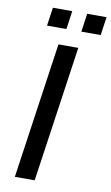

<svg xmlns="http://www.w3.org/2000/svg" viewBox="-99 -957 582 1006"><g transform="rotate(10 192.0 -453.5)"><path d="M55.5 0 160 -723H265.5L161 0ZM266.5 -809.5 280.5 -907H383.5L369.5 -809.5ZM84 -809.5 98 -907H201L187 -809.5Z"/></g></svg>

Font: Public Sans Medium
Style: Italic
Weight: 500
Italic angle: -8°
Designer: The Public Sans project authors (U.S. Web Design System). Libre Franklin designed by Pablo Impallari and Rodrigo Fuenzal
Version: Version 1.007; ttfautohint (v1.8.1) -l 8 -r 50 -G 200 -x 14 